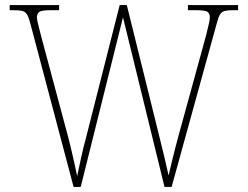

<svg xmlns="http://www.w3.org/2000/svg" viewBox="-20 -734 972 754"><path d="M98 -646Q92 -668 85.5 -678Q79 -688 67.5 -691Q56 -694 33 -694H18V-714H212V-694H180Q143 -694 134 -687Q125 -680 125 -666Q125 -656 129.5 -639.5Q134 -623 141 -594L249 -191Q257 -160 262 -137.5Q267 -115 272 -93.5Q277 -72 283 -42Q292 -84 299 -117Q306 -150 317 -190L450 -714H478L603 -209Q615 -161 624.5 -121.5Q634 -82 642 -45Q647 -66 653.5 -93Q660 -120 667.5 -150Q675 -180 683 -208L789 -594Q796 -623 800 -639.5Q804 -656 804 -666Q804 -680 795.5 -687Q787 -694 749 -694H718V-714H915V-694H896Q874 -694 862.5 -691Q851 -688 844.5 -678Q838 -668 832 -645L654 0H626L463 -666L297 0H269Z"/></svg>

Font: Noto Serif Khmer SemiCondensed Thin
Style: Regular
Weight: 250
Width: 4
Designer: Danh Hong and the Monotype Design Team
Foundry: Monotype Imaging Inc.
Version: Version 2.004